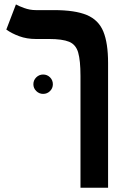

<svg xmlns="http://www.w3.org/2000/svg" viewBox="-20 -632 626 876"><path d="M473.1 -344.7V224.6H347.2V-285.2Q347.2 -356 336.7 -392.3Q326.2 -428.7 295.4 -441.4Q264.6 -454.1 203.6 -454.1H143.6Q102.1 -454.1 67.6 -466.8Q33.2 -479.5 8.8 -497.1L52.7 -611.8Q64 -605 90.1 -595.5Q116.2 -585.9 143.1 -585.9H226.6Q322.3 -585.9 376 -563.5Q429.7 -541 451.4 -488.3Q473.1 -435.5 473.1 -344.7ZM176.8 -203.6Q158.7 -203.6 145.5 -216.6Q132.3 -229.5 132.3 -247.6Q132.3 -266.1 145.5 -279.1Q158.7 -292 176.8 -292Q195.3 -292 208.3 -279.1Q221.2 -266.1 221.2 -247.6Q221.2 -229.5 208.3 -216.6Q195.3 -203.6 176.8 -203.6Z"/></svg>

Font: Cascadia Mono PL
Style: Bold
Weight: 700
Monospace: yes
Designer: Aaron Bell
Foundry: Saja Typeworks
Version: Version 2404.023; ttfautohint (v1.8.4)